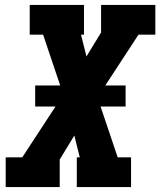

<svg xmlns="http://www.w3.org/2000/svg" viewBox="-20 -755 647 775"><path d="M3 0V-120H70L204 -325H122V-410H223L154 -615H100V-735H319V-615H307L329 -527L388 -624V-735H607V-615H539L405 -410H487V-325H386L455 -120H509V0H290V-120H302L280 -208L221 -111V0Z"/></svg>

Font: Iosevka Slab HvExObl
Style: Regular
Weight: 900
Width: 7
Italic angle: -9°
Monospace: yes
Designer: Belleve Invis
Foundry: Belleve Invis
Version: Version 11.1.1; ttfautohint (v1.8.3)